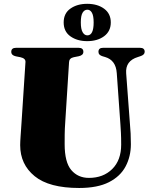

<svg xmlns="http://www.w3.org/2000/svg" viewBox="-20 -944 766 980"><path d="M594.5 -311 576 -571Q571.5 -637 516.5 -653L504.5 -656.5Q482.5 -662.5 482.5 -679.5Q482.5 -700 506 -700H694.5Q718.5 -700 718.5 -679.5Q718.5 -664 696 -657L684 -653Q619 -633.5 624 -569.5L643 -314.5Q645.5 -288 646.8 -262Q648 -236 648 -208Q648 -145.5 621.2 -94.8Q594.5 -44 536.2 -14.2Q478 15.5 384 15.5Q230.5 15.5 156.8 -44.8Q83 -105 83 -203Q83 -219.5 85.2 -249.8Q87.5 -280 90 -320.5L110 -627Q111.5 -646 84 -652L61 -656.5Q37.5 -661.5 37.5 -679.5Q37.5 -700 62 -700H381Q405.5 -700 405.5 -679.5Q405.5 -662 382 -657L356.5 -652Q333.5 -647 332.5 -627.5L313 -320.5Q310.5 -286 310.2 -257Q310 -228 310 -208.5Q310 -115.5 344 -75.8Q378 -36 434 -36Q507 -36 552.8 -81.2Q598.5 -126.5 598.5 -206Q598.5 -243 597.2 -266.5Q596 -290 594.5 -311ZM425 -734Q374 -734 339.5 -758.5Q305 -783 305 -829.5Q305 -876 339.5 -900.2Q374 -924.5 425 -924.5Q477.5 -924.5 511.5 -899.5Q545.5 -874.5 545.5 -829.5Q545.5 -784.5 511.5 -759.2Q477.5 -734 425 -734ZM426 -894.5Q411 -894.5 401.8 -879.5Q392.5 -864.5 392.5 -829.5Q392.5 -795.5 401.8 -779.5Q411 -763.5 426 -763.5Q458 -763.5 458 -829.5Q458 -863.5 449.2 -879Q440.5 -894.5 426 -894.5Z"/></svg>

Font: Fraunces 72pt S000 Black
Style: Regular
Weight: 900
Version: Version 1.000; ttfautohint (v1.8.3)